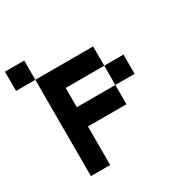

<svg xmlns="http://www.w3.org/2000/svg" viewBox="-165 -915 1079 1079"><g transform="rotate(-30 375.0 -375.0)"><path d="M0 -625V-750H125V-625ZM250 0H125V-625H500V-500H250V-375H500V-250H250ZM625 -375H500V-500H625Z"/></g></svg>

Font: Tiny5
Style: Regular
Weight: 400
Designer: Stefan Schmidt
Foundry: Made with Bits'n'Picas by Kreative Software
Version: Version 1.002; ttfautohint (v1.8.4.7-5d5b)